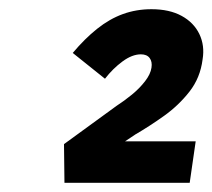

<svg xmlns="http://www.w3.org/2000/svg" viewBox="-20 -815 461 417"><path d="M120 -418 119 -502 233 -585Q250 -596 266.5 -609.5Q283 -623 295 -638.5Q307 -654 309 -668Q311 -681 305 -689Q299 -697 286 -697Q267 -697 246 -681.5Q225 -666 208 -644L138 -700Q164 -731 191 -752.5Q218 -774 247 -784.5Q276 -795 309 -795Q348 -795 374.5 -780.5Q401 -766 413 -741Q425 -716 420 -686Q415 -646 391.5 -616Q368 -586 336.5 -563.5Q305 -541 274 -523L214 -483L220 -508H405L392 -418Z"/></svg>

Font: Lexend
Style: Bold Italic
Weight: 700
Italic angle: -8.13011°
Designer: Bonnie Shaver-Troup, Thomas Jockin
Foundry: Lexend
Version: Version 1.007